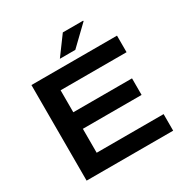

<svg xmlns="http://www.w3.org/2000/svg" viewBox="-194 -1034 1157 1195"><g transform="rotate(-30 384.5 -436.5)"><path d="M87 0V-687H702V-568H228V-410H650V-291H228V-119H709V0ZM322 -740 420 -873H566L567 -869L433 -740Z"/></g></svg>

Font: Archivo SemiExpanded SemiBold
Style: Regular
Weight: 600
Width: 6
Designer: Hector Gatti
Foundry: Omnibus-Type
Version: Version 2.001